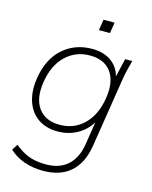

<svg xmlns="http://www.w3.org/2000/svg" viewBox="-132 -767 850 1075"><g transform="rotate(15 293.5 -229.5)"><path d="M223 223Q164 223 113.5 205.5Q63 188 26 153L48 119Q77 143 104 157Q131 171 161.5 177.5Q192 184 230 184Q308 184 355 141.5Q402 99 415 20L442 -151H454Q428 -85 372 -48Q316 -11 245 -11Q176 -11 129.5 -44Q83 -77 64 -135.5Q45 -194 57 -270Q75 -384 144.5 -446Q214 -508 314 -508Q386 -508 432 -471Q478 -434 486 -367L478 -380L506 -500H547Q540 -472 533 -445Q526 -418 522 -392L458 13Q442 117 382.5 170Q323 223 223 223ZM246 -50Q329 -50 386 -105.5Q443 -161 459 -260Q475 -359 435 -414Q395 -469 312 -469Q229 -469 171.5 -414Q114 -359 98 -260Q82 -161 122.5 -105.5Q163 -50 246 -50ZM322 -619 332 -682H396L386 -619Z"/></g></svg>

Font: Mulish ExtraLight
Style: Italic
Weight: 200
Italic angle: -9°
Designer: Vernon Adams
Foundry: Vernon Adams
Version: Version 3.603